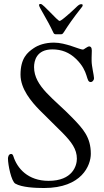

<svg xmlns="http://www.w3.org/2000/svg" viewBox="-20 -930 521 964"><path d="M176 -904C176 -893 216 -835 247 -768C251 -758 256 -758 261 -758H287C302 -758 294 -772 393 -897C395 -900 395 -903 395 -904C395 -909 391 -909 388 -909C374 -909 365 -894 333 -866C300 -837 285 -825 279 -825C269 -825 197 -910 185 -910H183C179 -910 176 -909 176 -904ZM20 -134C20 -102 37 -19 57 -8C90 11 157 14 201 14C391 14 436 -100 436 -158C436 -241 397 -283 345 -337C253 -433 151 -495 151 -593C151 -623 162 -682 243 -682C289 -682 328 -667 362 -634C429 -569 409 -518 436 -518C442 -518 452 -525 452 -538C452 -551 440 -598 440 -624V-641C440 -654 441 -665 441 -676C441 -693 434 -697 428 -697C419 -697 401 -681 397 -681C379 -681 311 -716 251 -716C207 -716 172 -704 149 -688C118 -667 83 -638 83 -555C83 -483 138 -419 178 -378L295 -262C339 -217 366 -181 366 -133C366 -99 345 -22 224 -22C120 -22 66 -85 47 -146C45 -152 42 -157 36 -157C22 -157 20 -139 20 -134Z"/></svg>

Font: OFL Sorts Mill Goudy
Style: Italic
Weight: 500
Italic angle: -6°
Version: Version 003.000